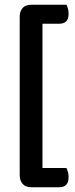

<svg xmlns="http://www.w3.org/2000/svg" viewBox="-20 -673 318 809"><path d="M260 -653Q264 -646 266.5 -636Q269 -626 269 -614Q269 -573 229 -573H159V35H260Q264 43 266.5 52.5Q269 62 269 74Q269 116 229 116H113Q87 116 75 101.5Q63 87 63 65V-603Q63 -625 75 -639Q87 -653 113 -653Z"/></svg>

Font: Baloo Da 2 Medium
Style: Regular
Weight: 500
Designer: Noopur Datye, Sulekha Rajkumar and Ek Type
Foundry: Ek Type
Version: Version 1.640;hotconv 1.0.111;makeotfexe 2.5.65597; ttfautoh